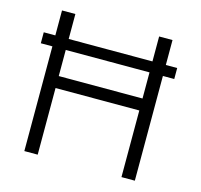

<svg xmlns="http://www.w3.org/2000/svg" viewBox="-101 -798 952 908"><g transform="rotate(15 375.0 -344.0)"><path d="M93.8 1H159.2V-325.2H569.3V1H634.8V-511.7H690.4V-565.4H634.8V-687.5H569.3V-565.4H159.2V-687.5H93.8V-565.4H37.1V-511.7H93.8ZM569.3 -511.7V-383.8H159.2V-511.7Z"/></g></svg>

Font: Dotum
Style: Regular
Weight: 400
Version: Version 2.21